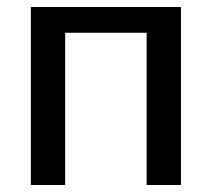

<svg xmlns="http://www.w3.org/2000/svg" viewBox="-20 -528 604 548"><path d="M496.5 0H398.5V-434.5H166V0H68V-508H496.5Z"/></svg>

Font: Verano Sans Medium
Style: Regular
Weight: 500
Designer: Lukasz Dziedzic with Adam Twardoch and Botio Nikoltchev
Foundry: tyPoland Lukasz Dziedzic
Version: Version 3.001;December 28, 2019;FontCreator 12.0.0.2547 64-b